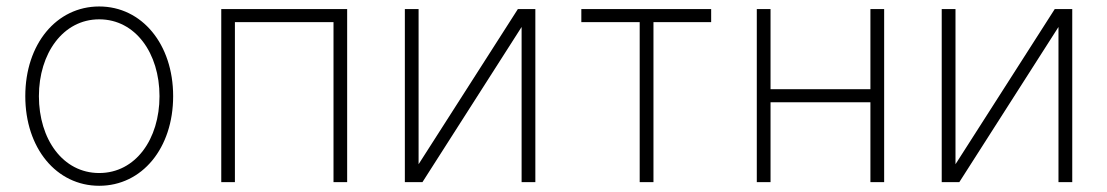

<svg xmlns="http://www.w3.org/2000/svg" viewBox="-20 -574 3489 605"><path d="M292.6 11.4C427.6 11.4 525.6 -107.2 525.6 -271C525.6 -434.7 427.2 -553.6 292.6 -553.6C157.7 -553.6 59.7 -435 59.7 -271C59.7 -107.2 157.7 11.4 292.6 11.4ZM292.6 -28.8C177.9 -28.8 102.6 -135.7 102.6 -271C102.6 -405.5 178.6 -513.1 292.6 -513.1C407 -513.1 482.6 -405.9 482.6 -271C482.6 -135.7 407.3 -28.8 292.6 -28.8Z M677.2 0H720.2V-504.3H1030.9V0H1073.9V-545.5H677.2Z M1299 -56.5V-545.5H1255.7V0H1311.1L1623.6 -489V0H1666.9V-545.5H1611.9Z M1811.8 -504.3H1995.7V0H2039.1V-504.3H2220.9V-545.5H1811.8Z M2408 -545.5H2364.7V0H2408V-251.8H2722.7V0H2766V-545.5H2722.7V-293H2408Z M2990.8 -56.5V-545.5H2947.4V0H3002.8L3315.3 -489V0H3358.7V-545.5H3303.6Z"/></svg>

Font: Karasuma Gothic
Style: Thin
Weight: 200
Designer: Rasmus Andersson / Ryoko Ishizuka
Foundry: rsms
Version: Version 1.00